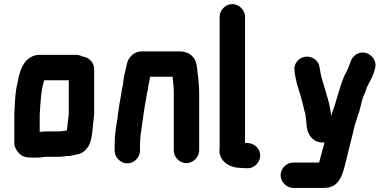

<svg xmlns="http://www.w3.org/2000/svg" viewBox="-20 -743 1904 938"><path d="M269 -101H209C199 -101 189 -100 178 -99C177 -98 175 -98 174 -98V-183C178 -243 180 -303 196 -351H316V-190C315 -183 315 -178 315 -175C314 -169 313 -162 312 -154L310 -133L307 -112C307 -110 307 -108 306 -105C294 -105 281 -101 269 -101ZM213 23H269C276 23 283 22 292 21L308 19H319C332 18 351 12 363 10C383 5 399 -8 412 -28C426 -54 430 -85 433 -119L435 -141C437 -158 439 -165 440 -186V-405C440 -438 414 -464 383 -467C373 -472 363 -475 352 -475H171C152 -475 133 -468 116 -454C86 -429 73 -382 65 -335C53 -291 53 -237 50 -185V-43C50 -29 56 -15 68 0C86 22 104 27 139 27H162C176 27 197 23 213 23Z M664 -7V-34C664 -39 664 -46 665 -57C665 -66 666 -75 667 -83C676 -146 684 -212 696 -273L699 -291C702 -300 703 -310 704 -320C707 -336 710 -350 713 -365V-368H823C825 -344 829 -319 829 -292V-8C829 25 857 54 890 54C923 54 953 25 953 -8V-291C953 -331 947 -372 943 -408C940 -461 909 -492 854 -492H679C632 -494 602 -460 597 -417C590 -390 583 -361 581 -332L579 -322C573 -296 569 -260 563 -232L559 -202C557 -191 555 -179 554 -165C547 -124 540 -82 540 -34V-7C540 26 569 55 602 55C635 55 664 26 664 -7Z M1053 -661V-19C1044 37 1095 77 1154 77C1160 78 1166 78 1173 78L1184 79C1219 82 1248 54 1251 22C1254 -13 1226 -41 1194 -44L1183 -45C1181 -45 1179 -45 1177 -46V-661C1177 -694 1148 -723 1115 -723C1082 -723 1053 -694 1053 -661Z M1351 113C1351 146 1380 175 1413 175H1564C1648 175 1657 92 1675 25L1682 -4C1685 -14 1687 -24 1689 -33L1695 -57C1701 -79 1704 -92 1710 -118C1711 -124 1712 -129 1713 -132C1722 -153 1726 -176 1735 -198C1744 -227 1747 -258 1761 -285L1769 -305C1770 -308 1771 -313 1774 -320C1788 -348 1805 -375 1812 -408C1823 -445 1796 -476 1769 -484C1732 -495 1701 -469 1693 -442C1689 -429 1685 -422 1680 -408C1675 -394 1666 -382 1660 -367C1637 -313 1625 -251 1603 -193C1602 -187 1600 -181 1597 -178V-186C1592 -218 1586 -249 1576 -279C1567 -308 1558 -339 1550 -367L1546 -387C1545 -393 1544 -399 1543 -404L1541 -414C1539 -431 1531 -444 1517 -454C1472 -487 1410 -449 1419 -396L1420 -386L1424 -362C1426 -355 1428 -347 1429 -339C1441 -296 1457 -253 1466 -206C1469 -195 1473 -186 1473 -174C1474 -167 1475 -160 1476 -154C1476 -151 1476 -148 1477 -143C1477 -91 1505 -47 1557 -47H1565C1564 -42 1563 -38 1562 -34L1554 -5C1550 13 1543 35 1539 51H1413C1380 51 1351 80 1351 113Z"/></svg>

Font: Electronic
Style: Thk
Weight: 900
Version: Version 1.011